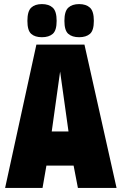

<svg xmlns="http://www.w3.org/2000/svg" viewBox="-20 -919 595 939"><path d="M5 0 158 -701H393L550 0H361L340 -109H207L188 0ZM233 -276H315L274 -569ZM367 -737Q333 -737 314 -753.5Q295 -770 295 -817Q295 -864 314 -881.5Q333 -899 367 -899Q401 -899 420 -881.5Q439 -864 439 -817Q439 -770 420 -753.5Q401 -737 367 -737ZM185 -737Q151 -737 132.5 -753.5Q114 -770 114 -817Q114 -864 132.5 -881.5Q151 -899 185 -899Q219 -899 238 -881.5Q257 -864 257 -817Q257 -770 238 -753.5Q219 -737 185 -737Z"/></svg>

Font: Georama SemiCondensed ExtraBold
Style: Regular
Weight: 800
Width: 4
Designer: Jean-Baptiste Levee
Foundry: Production Type
Version: Version 1.000